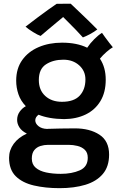

<svg xmlns="http://www.w3.org/2000/svg" viewBox="-20 -756 656 1026"><path d="M322.5 -119.5Q281 -120 247 -126Q213 -132 186 -143Q168.5 -130 168.5 -113Q168.5 -96 185.5 -82Q202.5 -68 232 -67Q234 -67 236 -67.5Q267 -68.5 303 -69.2Q339 -70 380.5 -70Q460 -70 511.5 -36.2Q563 -2.5 563 70Q563 134.5 529.2 174Q495.5 213.5 436 231.5Q376.5 249.5 298 249.5Q222.5 249.5 161.2 235.2Q100 221 64.2 185.8Q28.5 150.5 28.5 87Q28.5 46.5 53.2 12.5Q78 -21.5 123.5 -42Q96 -56 83.8 -75.2Q71.5 -94.5 71.5 -115Q71.5 -140 85.2 -159.2Q99 -178.5 118 -188.5Q90.5 -217 78.5 -252.2Q66.5 -287.5 66.5 -325Q66.5 -390 98.8 -435.2Q131 -480.5 186.5 -504.2Q242 -528 311.5 -528Q391 -528 446 -501Q461.5 -524.5 483.5 -546.5Q505.5 -568.5 525 -580.5Q530.5 -572 541.5 -557.2Q552.5 -542.5 564 -527.2Q575.5 -512 583 -503.5Q569.5 -496 549.5 -478.8Q529.5 -461.5 514 -442.5Q545 -396 545 -330Q545 -262.5 516.5 -215.5Q488 -168.5 437.8 -144.2Q387.5 -120 322.5 -119.5ZM311 -212Q375.5 -212 406 -245Q436.5 -278 436.5 -331.5Q436.5 -377 403 -407Q369.5 -437 318.5 -437Q264 -437 225.8 -412.2Q187.5 -387.5 187.5 -328.5Q187.5 -274.5 221.8 -243.2Q256 -212 311 -212ZM304.5 173Q364 173 406.5 154.2Q449 135.5 449 87Q449 59.5 433.2 44.5Q417.5 29.5 394 23.8Q370.5 18 347.5 18H236.5Q216 18 196 24.2Q176 30.5 163 46.5Q150 62.5 150 91.5Q150 122.5 170.8 140.2Q191.5 158 226.5 165.5Q261.5 173 304.5 173ZM358 -736Q377.5 -717.5 403.2 -693Q429 -668.5 454.8 -643.5Q480.5 -618.5 500 -598.5Q480.5 -584 459.8 -573Q439 -562 423 -556Q408 -573 386.8 -595Q365.5 -617 346.2 -636.2Q327 -655.5 317.5 -665Q306 -655.5 284 -637.2Q262 -619 238 -598.8Q214 -578.5 197 -564Q182 -569 156.5 -584.8Q131 -600.5 116.5 -613.5Q145.5 -636 179.5 -661.5Q213.5 -687 241.8 -707.2Q270 -727.5 282.5 -735.5Q289.5 -735.5 304 -735.8Q318.5 -736 333.8 -736Q349 -736 358 -736Z"/></svg>

Font: Grandstander Medium
Style: Regular
Weight: 500
Designer: Tyler Finck
Foundry: Etcetera Type Co
Version: Version 1.200; ttfautohint (v1.8.3)